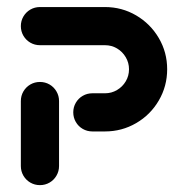

<svg xmlns="http://www.w3.org/2000/svg" viewBox="-20 -539 545 559"><path d="M96.3 0Q81.1 0 68.3 -7.4Q55.6 -14.8 48.1 -27.6Q40.7 -40.4 40.7 -55.6V-244.8Q40.7 -260 48.1 -272.8Q55.6 -285.6 68.3 -293Q81.1 -300.4 96.3 -300.4Q111.5 -300.4 124.3 -293Q137 -285.6 144.4 -272.8Q151.9 -260 151.9 -244.8V-55.6Q151.9 -40.4 144.4 -27.6Q137 -14.8 124.3 -7.4Q111.5 0 96.3 0ZM193.3 -211.9Q193.3 -227 200.7 -239.8Q208.1 -252.6 220.9 -260Q233.7 -267.4 248.9 -267.4H285.6Q304.8 -267.4 320.7 -276.9Q336.7 -286.3 346.1 -302.2Q355.6 -318.1 355.6 -337.4Q355.6 -356.3 346.1 -372.4Q336.7 -388.5 320.7 -398Q304.8 -407.4 285.6 -407.4H96.3Q81.1 -407.4 68.3 -414.8Q55.6 -422.2 48.1 -435Q40.7 -447.8 40.7 -463Q40.7 -478.1 48.1 -490.9Q55.6 -503.7 68.3 -511.1Q81.1 -518.5 96.3 -518.5H285.6Q334.8 -518.5 376.5 -494.1Q418.1 -469.6 442.4 -428.1Q466.7 -386.7 466.7 -337.4Q466.7 -288.1 442.4 -246.5Q418.1 -204.8 376.5 -180.6Q334.8 -156.3 285.6 -156.3H248.9Q233.7 -156.3 220.9 -163.7Q208.1 -171.1 200.7 -183.9Q193.3 -196.7 193.3 -211.9Z"/></svg>

Font: 26F Galaxy Sans Black
Style: Regular
Weight: 900
Designer: C₂₉H₂₅N₃O₅
Version: Version 1.100